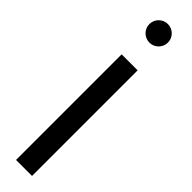

<svg xmlns="http://www.w3.org/2000/svg" viewBox="-351 -993 964 964"><g transform="rotate(45 131.0 -511.0)"><path d="M74.1 0V-750H187.7V0ZM65 -955.9Q65 -969.5 70.2 -981.6Q75.5 -993.6 84.3 -1002.5Q93.2 -1011.4 105.2 -1016.6Q117.3 -1021.8 130.9 -1021.8Q144.5 -1021.8 156.6 -1016.6Q168.6 -1011.4 177.5 -1002.5Q186.4 -993.6 191.6 -981.6Q196.8 -969.5 196.8 -955.9Q196.8 -942.3 191.6 -930.2Q186.4 -918.2 177.5 -909.3Q168.6 -900.5 156.6 -895.2Q144.5 -890 130.9 -890Q117.3 -890 105.2 -895.2Q93.2 -900.5 84.3 -909.3Q75.5 -918.2 70.2 -930.2Q65 -942.3 65 -955.9Z"/></g></svg>

Font: Spartan MB SemBd
Style: Regular
Weight: 600
Designer: Matt Bailey, Mirko Velimirovic
Foundry: Matt Bailey
Version: Version 1.005